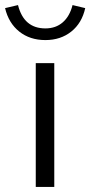

<svg xmlns="http://www.w3.org/2000/svg" viewBox="-66 -737 356 757"><path d="M75 0V-488H148V0ZM113 -579Q52 -579 10 -612.5Q-32 -646 -46 -705L5 -717Q28 -625 113 -625Q154 -625 181.5 -649Q209 -673 220 -717L270 -705Q257 -646 215 -612.5Q173 -579 113 -579Z"/></svg>

Font: Red Hat Text VF
Style: Regular
Weight: 300
Designer: Pentagram, MCKL
Foundry: Pentagram, MCKL
Version: Version 1.023